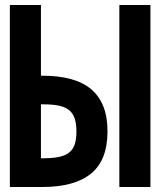

<svg xmlns="http://www.w3.org/2000/svg" viewBox="-20 -749 642 769"><path d="M19.5 -729H144V-445.8H148.9Q212.9 -445.8 262 -432.9Q311 -419.9 344 -392.6Q377 -365.2 393.8 -323Q410.6 -280.8 410.6 -222.7Q410.6 -107.9 345 -54Q279.3 0 148.9 0H19.5ZM458 -729H582.5V0H458ZM154.3 -115.2Q192.4 -115.2 217.8 -120.8Q243.2 -126.5 258.3 -139.2Q273.4 -151.9 279.8 -172.4Q286.1 -192.9 286.1 -222.2Q286.1 -252.9 279.3 -273.9Q272.5 -294.9 257.1 -307.6Q241.7 -320.3 216.6 -325.7Q191.4 -331.1 154.3 -331.1H144V-115.2Z"/></svg>

Font: Hack
Style: Bold
Weight: 700
Monospace: yes
Designer: Christopher Simpkins
Foundry: Christopher Simpkins
Version: Version 2.017